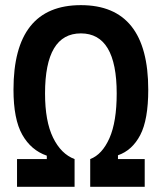

<svg xmlns="http://www.w3.org/2000/svg" viewBox="-20 -723 626 743"><path d="M45.9 0V-107.4H161.1V-120.6Q100.1 -141.6 66.2 -201.7Q32.2 -261.7 32.2 -376Q32.2 -703.1 293 -703.1Q553.7 -703.1 553.7 -376Q553.7 -259.8 522.7 -200.4Q491.7 -141.1 436.5 -122.1V-107.4H540V0H329.1V-107.4Q375.5 -125 403.6 -188.5Q431.6 -252 431.6 -361.3Q431.6 -593.8 293 -593.8Q154.3 -593.8 154.3 -361.3Q154.3 -253.9 185.3 -190.4Q216.3 -127 268.6 -107.4V0Z"/></svg>

Font: Caskaydia Cove SemiBold
Style: Regular
Weight: 600
Monospace: yes
Designer: Aaron Bell
Foundry: Saja Typeworks
Version: Version 4.300; ttfautohint (v1.8.3)